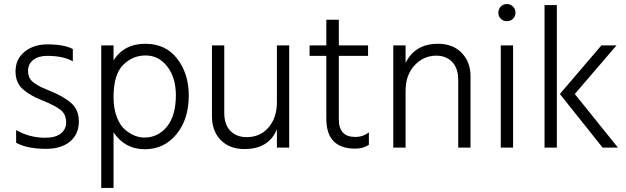

<svg xmlns="http://www.w3.org/2000/svg" viewBox="-20 -732 3106 952"><path d="M371 -130Q371 -67 327.5 -30.5Q284 6 208 6Q116 6 60 -24V-87Q127 -49 204 -49Q255 -49 281.5 -70Q308 -91 308 -125Q308 -165 280.5 -187Q253 -209 190 -234Q129 -258 93 -290Q57 -322 57 -378Q57 -439 102 -475.5Q147 -512 215 -512Q297 -512 341 -489V-428Q294 -455 214 -455Q170 -455 144.5 -434.5Q119 -414 119 -381Q119 -361 126.5 -346Q134 -331 152.5 -318.5Q171 -306 184 -300Q197 -294 226 -282Q296 -254 333.5 -220.5Q371 -187 371 -130Z M543 200H482V-507H543V-433Q596 -515 700 -515Q802 -515 859 -440.5Q916 -366 916 -259Q916 -141 855 -66.5Q794 8 698 8Q599 8 543 -76ZM543 -251Q543 -195 558.5 -153.5Q574 -112 598.5 -90.5Q623 -69 647.5 -59.5Q672 -50 696 -50Q764 -50 808 -104.5Q852 -159 852 -260Q852 -347 809.5 -402Q767 -457 702 -457Q637 -457 590 -409.5Q543 -362 543 -251Z M1414 0H1353V-91Q1313 7 1192 7Q1118 7 1074.5 -37.5Q1031 -82 1031 -155V-507H1092V-172Q1092 -114 1122.5 -83Q1153 -52 1203 -52Q1270 -52 1311.5 -100Q1353 -148 1353 -225V-507H1414Z M1809 -14Q1780 5 1742 5Q1598 5 1598 -143V-455H1515V-507H1598V-634H1660V-507H1805V-455H1660V-140Q1660 -53 1741 -53Q1781 -53 1809 -76Z M2313 0H2252V-335Q2252 -394 2222 -425Q2192 -456 2143 -456Q2081 -456 2036 -408.5Q1991 -361 1991 -280V0H1930V-507H1991V-420Q2038 -515 2152 -515Q2225 -515 2269 -470Q2313 -425 2313 -354Z M2524 0H2463V-507H2524ZM2523.5 -699.5Q2536 -687 2536 -669Q2536 -651 2523.5 -639Q2511 -627 2493 -627Q2475 -627 2463 -639Q2451 -651 2451 -669Q2451 -687 2463 -699.5Q2475 -712 2493 -712Q2511 -712 2523.5 -699.5Z M2741 0H2680V-707H2741ZM2830 -266 3044 0H2968L2756 -266L2962 -507H3037Z"/></svg>

Font: Hind Vadodara Light
Style: Regular
Weight: 300
Designer: Hitesh Malaviya
Foundry: Indian Type Foundry
Version: Version 1.000;PS 1.0;hotconv 1.0.86;makeotf.lib2.5.63406; tt